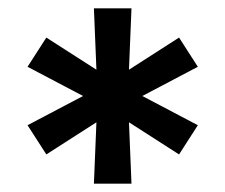

<svg xmlns="http://www.w3.org/2000/svg" viewBox="-20 -703 540 460"><path d="M205 -263 211 -410 91 -333 46 -403 179 -473 46 -543 91 -613 211 -536 205 -683H295L289 -536L409 -613L454 -543L321 -473L454 -403L409 -333L289 -410L295 -263Z"/></svg>

Font: Iosevka SS18 Medium
Style: Regular
Weight: 500
Monospace: yes
Designer: Belleve Invis
Foundry: Belleve Invis
Version: Version 25.1.1; ttfautohint (v1.8.4)